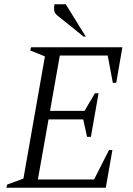

<svg xmlns="http://www.w3.org/2000/svg" viewBox="-20 -882 623 902"><path d="M10 0 14 -15 90 -43 191 -617 122 -645 126 -660H555L526 -493H510L486 -621H261L215 -361H377L426 -444H443L407 -239H389L371 -321H208L158 -39H422L492 -177H508L477 0ZM373 -710 251 -808Q236 -819 234.5 -833.5Q233 -848 236 -862H289L383 -710Z"/></svg>

Font: Spectral SC Light
Style: Italic
Weight: 300
Italic angle: -10°
Designer: Jean-Baptiste Levee
Foundry: Production Type
Version: Version 2.001